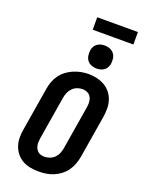

<svg xmlns="http://www.w3.org/2000/svg" viewBox="-203 -1230 1006 1331"><g transform="rotate(20 300.0 -564.0)"><path d="M256 8Q224 8 193 2Q162 -4 136 -19Q110 -34 91.5 -57.5Q73 -81 63.5 -110Q54 -139 54 -171Q54 -203 60 -234L112 -549Q116 -576 126 -603Q136 -630 153 -653.5Q170 -677 194 -695Q218 -713 244.5 -724Q271 -735 298.5 -740.5Q326 -746 354 -746Q386 -746 416.5 -738.5Q447 -731 473 -716Q499 -701 517.5 -677.5Q536 -654 545.5 -625Q555 -596 555 -564Q555 -532 550 -501L498 -186Q493 -159 483 -132Q473 -105 456 -81.5Q439 -58 415.5 -40Q392 -22 365 -11Q338 0 310.5 4Q283 8 256 8ZM258 -102Q278 -102 298 -109Q318 -116 333 -131Q348 -146 356 -165.5Q364 -185 367 -204L419 -519Q423 -539 422.5 -559.5Q422 -580 413.5 -597.5Q405 -615 387.5 -624Q370 -633 349 -633Q329 -633 309.5 -625.5Q290 -618 275.5 -603Q261 -588 253 -569Q245 -550 242 -531L190 -216Q188 -203 187 -189.5Q186 -176 188 -163Q190 -150 195.5 -138.5Q201 -127 210 -118.5Q219 -110 232 -106Q245 -102 258 -102ZM390 -800Q370 -800 351.5 -807.5Q333 -815 321.5 -830Q310 -845 307 -865Q304 -885 307 -906Q309 -920 316.5 -933Q324 -946 336 -954.5Q348 -963 362 -966.5Q376 -970 390 -970Q411 -970 429.5 -962.5Q448 -955 459.5 -940Q471 -925 474 -905Q477 -885 474 -864Q471 -850 464 -837Q457 -824 445 -815.5Q433 -807 418.5 -803.5Q404 -800 390 -800ZM574 -1044H274V-1136H574Z"/></g></svg>

Font: Iosevka Slab XBdExObl
Style: Regular
Weight: 800
Width: 7
Italic angle: -9°
Monospace: yes
Designer: Belleve Invis
Foundry: Belleve Invis
Version: Version 11.1.0; ttfautohint (v1.8.3)